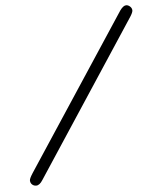

<svg xmlns="http://www.w3.org/2000/svg" viewBox="-54 -739 686 868"><g transform="rotate(-5 288.5 -305.5)"><path d="M48.8 57.1Q48.8 48.3 64 24.9L522.9 -672.9Q538.1 -693.8 550.8 -693.8Q560.5 -693.8 568.8 -686Q577.1 -678.2 577.1 -668Q577.1 -659.2 564.9 -640.1L105 60.1Q90.8 83 75.2 83Q64 83 56.4 75.7Q48.8 68.4 48.8 57.1Z"/></g></svg>

Font: CMU Typewriter Text
Style: LightOblique
Weight: 200
Italic angle: -9.46001°
Version: Version 0.7.0